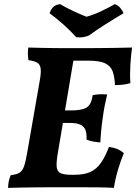

<svg xmlns="http://www.w3.org/2000/svg" viewBox="-20 -910 662 933"><path d="M19.1 3Q19.6 -12.7 22.4 -27.9Q25.2 -43.1 32.3 -58.8Q60.3 -61.8 74.7 -70.8Q89.2 -79.8 97.2 -102.8Q105.2 -125.9 112.7 -171.2L173.4 -519.6Q180.4 -558.2 177.4 -578Q174.4 -597.7 159.9 -606Q145.5 -614.2 118 -617.7Q116 -632.4 115.5 -647.1Q115 -661.8 117.6 -679Q143.9 -678 174.9 -677.5Q205.9 -677 237.5 -676.5Q269.1 -676 297.6 -676Q326 -676 346.8 -676L260.5 -163.4Q253 -119.3 255.7 -97.2Q258.5 -75.2 275.7 -67.9Q292.9 -60.7 326.2 -60.7L295.7 0Q264.9 0 227.7 0Q190.5 0 152.7 0.5Q114.9 1 80.2 1.5Q45.5 2 19.1 3ZM533.4 3Q503.9 1 465.1 0.5Q426.2 0 382.9 0Q339.6 0 295.7 0L326.2 -60.7H342.6Q390 -60.7 420.1 -74.9Q450.1 -89.1 470.9 -119.2Q491.6 -149.2 509.5 -196Q532.4 -193 549.2 -186.2Q565.9 -179.3 581.7 -165.7Q567.8 -132.6 554.3 -88.4Q540.9 -44.1 533.4 3ZM467.3 -217.9Q448.1 -219.3 431.6 -222.4Q415.2 -225.4 400.4 -231.9Q401.9 -258.6 396 -276.3Q390 -294.1 372 -303.4Q353.9 -312.7 318.7 -312.7H253.8L264.5 -373.4H325.8Q378.9 -373.4 401.4 -387.8Q424 -402.2 430.4 -447.6Q447.6 -451.1 464.8 -451.9Q482.1 -452.7 500.8 -450.7Q494.3 -424.1 488.8 -396.4Q483.3 -368.7 478.3 -330.3Q473.8 -299 471.3 -271.2Q468.8 -243.4 467.3 -217.9ZM538.6 -496.5Q537.1 -535.3 528 -561.8Q519 -588.2 491.9 -601.8Q464.7 -615.3 407.5 -615.3H305.2L341.6 -676Q402.7 -676 451.2 -676.3Q499.6 -676.5 541.2 -677.3Q582.7 -678 621.7 -679Q616.1 -639.9 613.4 -593.1Q610.6 -546.3 613.6 -506.1Q580.5 -496 538.6 -496.5ZM350.3 -729.3Q322.6 -760.4 289.3 -790Q255.9 -819.6 221 -845.6Q227.2 -864.9 239.2 -876.3Q251.3 -887.7 272.2 -889.7Q301.1 -872.8 334.8 -856.9Q368.4 -841.1 400.5 -828.6Q438.4 -839.4 474.2 -856.7Q510.1 -874 537.6 -889.9Q552.4 -885.4 563.5 -872.6Q574.7 -859.9 580.2 -845.6Q538.6 -821.1 494 -792.9Q449.5 -764.8 413 -738Q384.1 -724.8 350.3 -729.3Z"/></svg>

Font: Vollkorn
Style: Italic
Weight: 400
Italic angle: -11°
Designer: Friedrich Althausen
Foundry: Friedrich Althausen
Version: Version 5.001